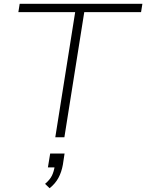

<svg xmlns="http://www.w3.org/2000/svg" viewBox="-20 -725 772 1014"><path d="M272 0 377 -661H77L84 -705H732L725 -661H425L320 0ZM242 269 218 246Q244 224 254.5 202Q265 180 269 152L281 159H233L245 86H321L312 145Q305 184 288.5 214.5Q272 245 242 269Z"/></svg>

Font: Nunito Sans 10pt SemiExpanded ExtraLight
Style: Italic
Weight: 250
Width: 6
Italic angle: -9°
Designer: Vernon Adams
Foundry: Vernon Adams
Version: Version 3.101;gftools[0.9.27]